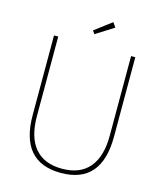

<svg xmlns="http://www.w3.org/2000/svg" viewBox="-144 -1111 1044 1232"><g transform="rotate(15 378.0 -495.0)"><path d="M108 -825H136V-297Q136 -157 197.5 -84.5Q259 -12 378 -12Q497 -12 558.5 -84.5Q620 -157 620 -297V-825H648V-297Q648 16 378 16Q108 16 108 -297ZM454 -1006 475 -975 356 -900 341 -921Z"/></g></svg>

Font: Spartan MB
Style: Regular
Weight: 250
Designer: Matt Bailey
Foundry: Matt Bailey
Version: Version 1.000